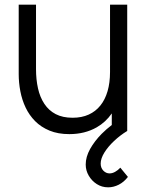

<svg xmlns="http://www.w3.org/2000/svg" viewBox="-20 -560 634 821"><path d="M442.5 241Q415.5 241 394 227.2Q372.5 213.5 359.5 191.2Q346.5 169 346.5 143.5Q346.5 111 365.2 77.2Q384 43.5 415 12Q435 -8 458 -25.5V-75Q432 -37.5 393.5 -15.5Q342.5 13.5 276.5 13.5Q228 13.5 191.8 -1.5Q155.5 -16.5 130.2 -42Q105 -67.5 89.5 -100.2Q74 -133 67 -169.8Q60 -206.5 60 -243V-540H134V-264.5Q134 -220 142.5 -182Q151 -144 169.8 -115.8Q188.5 -87.5 218.2 -72Q248 -56.5 290.5 -56.5Q329.5 -56.5 359.2 -70Q389 -83.5 409.2 -108.8Q429.5 -134 440 -170.2Q450.5 -206.5 450.5 -252V-540H524V0Q493.5 18.5 467.8 42.8Q442 67 426.2 92.5Q410.5 118 410.5 139.5Q410.5 158 422 169.8Q433.5 181.5 448.5 181.5Q460 181.5 472.2 174.8Q484.5 168 494.5 157L527 196.5Q510 218.5 487.8 229.8Q465.5 241 442.5 241Z"/></svg>

Font: Cns Manrope
Style: Regular
Weight: 400
Designer: Mikhail Sharanda
Foundry: Mikhail Sharanda
Version: Version 4.504